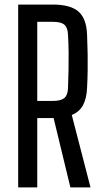

<svg xmlns="http://www.w3.org/2000/svg" viewBox="-20 -820 448 840"><path d="M59.5 0V-800H212Q289 -800 324 -768.8Q359 -737.5 361 -666Q363 -620 363.5 -582.5Q364 -545 363.5 -510.2Q363 -475.5 361 -437Q359 -389 343.2 -359.8Q327.5 -330.5 294 -317L376 0H288L214.5 -303.5H143V0ZM143 -378.5H211.5Q246.5 -378.5 261.5 -391.2Q276.5 -404 277.5 -434Q279 -477.5 279.8 -514.5Q280.5 -551.5 280.2 -588.8Q280 -626 277.5 -669Q276 -699.5 261.5 -712Q247 -724.5 212 -724.5H143Z"/></svg>

Font: Big Shoulders
Style: Regular
Weight: 400
Designer: Patric King
Foundry: XO Type Co
Version: Version 2.002